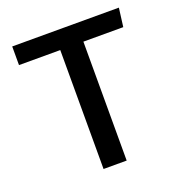

<svg xmlns="http://www.w3.org/2000/svg" viewBox="-126 -797 851 905"><g transform="rotate(-20 300.0 -345.0)"><path d="M356.5 -596.5V0H240.5V-596.5H33.5V-690H568.5L556.5 -596.5Z"/></g></svg>

Font: Fira Code Light Medium
Style: Regular
Weight: 500
Monospace: yes
Version: Version 5.002